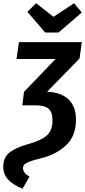

<svg xmlns="http://www.w3.org/2000/svg" viewBox="-35 -952 525 1185"><path d="M456 -591 256 -386Q343 -382 388.5 -338Q434 -294 434 -213Q434 -113 373.5 -56Q313 1 221 24Q172 36 148.5 45Q125 54 116 63Q107 72 107 86Q107 101 116.5 113.5Q126 126 147 138L104 213Q46 189 15.5 156.5Q-15 124 -15 78Q-15 19 24.5 -11.5Q64 -42 140 -63Q217 -84 253 -115Q289 -146 289 -209Q289 -260 264.5 -281Q240 -302 185 -302H102L103 -303L113 -385L308 -588H67L82 -692H470ZM470 -875 326 -751H244L134 -879L188 -932L295 -848L422 -932Z"/></svg>

Font: Fira Sans Condensed SemiBold
Style: Italic
Weight: 600
Width: 3
Italic angle: -8°
Designer: bBox Type GmbH & Carrois Corporate GbR & Edenspiekermann AG
Foundry: bBox Type GmbH & Carrois Corporate GbR & Edenspiekermann AG
Version: Version 4.301